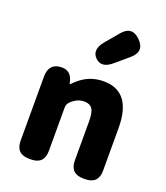

<svg xmlns="http://www.w3.org/2000/svg" viewBox="-163 -1028 983 1138"><g transform="rotate(20 329.0 -458.5)"><path d="M156 0Q72 0 72 -84V-487Q72 -569 143 -575Q215 -582 229 -503Q230 -498 231.5 -498Q233 -498 250 -515Q320 -583 415 -583Q592 -583 592 -352V-84Q592 0 508 0H498Q414 0 414 -84V-330Q414 -387 398.5 -409Q383 -431 348 -431Q320 -431 297 -418Q278 -407 267 -396Q250 -380 250 -357V-84Q250 0 166 0ZM435 -705Q373 -651 329 -694Q286 -737 338 -800L407 -882Q462 -948 522 -889Q581 -830 516 -774Z"/></g></svg>

Font: Resource Han Rounded TW Heavy
Style: Regular
Weight: 900
Designer: Cyano Hao (round all glyphs); Ryoko NISHIZUKA 西塚涼子 (kana, bopomofo & ideographs); Paul D. Hunt (Latin, Greek & Cyrillic)
Foundry: Cyano Hao
Version: 0.990